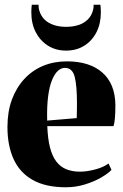

<svg xmlns="http://www.w3.org/2000/svg" viewBox="-20 -780 519 812"><path d="M258.5 12Q173 12 118.2 -19Q63.5 -50 37.5 -107.2Q11.5 -164.5 11.5 -242.5Q11.5 -307.5 30.2 -358.5Q49 -409.5 82.8 -446Q116.5 -482.5 162.2 -501.5Q208 -520.5 263 -520.5Q358.5 -520.5 412.5 -473.5Q466.5 -426.5 468 -337Q468 -303 466 -280.2Q464 -257.5 460 -246.5H180Q182 -194 191.2 -157.2Q200.5 -120.5 217.5 -97.8Q234.5 -75 259.8 -64.5Q285 -54 318.5 -54Q347 -54 382.2 -63.2Q417.5 -72.5 439 -88.5L451.5 -61.5Q437.5 -46.5 407.8 -29.2Q378 -12 339.2 0Q300.5 12 258.5 12ZM179.5 -270 304.5 -280.5Q305 -297 305.2 -311.8Q305.5 -326.5 305.5 -343Q305.5 -418 295.8 -455.5Q286 -493 254.5 -493Q239 -493 225 -480.5Q211 -468 200 -441.2Q189 -414.5 183.5 -372.2Q178 -330 179.5 -270ZM259.5 -566Q216 -566 183 -586.8Q150 -607.5 131.2 -643.8Q112.5 -680 112.5 -727.5Q112.5 -738.5 113 -745.2Q113.5 -752 114.5 -760H143Q143 -755 143.5 -749Q144 -743 146 -736Q152.5 -713 168.2 -697.5Q184 -682 207.5 -674.2Q231 -666.5 259.5 -666.5Q288.5 -666.5 312 -674.2Q335.5 -682 351.2 -697.5Q367 -713 373 -736Q375 -743 375.5 -749Q376 -755 376 -760H404.5Q405.5 -752 406 -745.2Q406.5 -738.5 406.5 -727.5Q406.5 -680 388 -643.8Q369.5 -607.5 336.5 -586.8Q303.5 -566 259.5 -566Z"/></svg>

Font: Merriweather 144pt ExtraBold
Style: Regular
Weight: 800
Version: Version 2.100